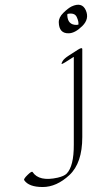

<svg xmlns="http://www.w3.org/2000/svg" viewBox="-20 -541 380 794"><path d="M275.9 -514.2Q318.8 -534.2 334.7 -498.8Q350.6 -463.4 320.6 -433.6Q290.5 -403.8 264.2 -403.3Q224.1 -402.3 223.1 -448.7Q222.7 -468.8 241.9 -487.8Q261.2 -506.8 275.9 -514.2ZM258.3 -476.6Q260.7 -438 295.9 -438Q300.3 -438 304.2 -439Q306.2 -451.2 297.4 -470.5Q288.6 -489.7 258.8 -483.4Q258.3 -480 258.3 -476.6ZM320.3 -337.4V25.9Q320.3 133.3 267.1 182.9Q213.9 232.4 156.5 232.4Q99.1 232.4 80.1 204.1Q76.7 199.2 94 182.4Q111.3 165.5 114.7 170.4Q141.6 210.9 218.3 193.8Q245.1 187.5 255.4 177.2Q285.6 146.5 285.2 57.1V-305.2L284.7 -305.7Q237.8 -274.9 235.4 -276.4Q232.9 -277.8 238.8 -288.1Q244.6 -298.3 263.9 -310.8Q283.2 -323.2 301.8 -335.2Q320.3 -347.2 320.3 -337.4Z"/></svg>

Font: ML-NILA03
Style: Regular
Weight: 400
Designer: CLT@C-DIT
Version: Version ML-NILA03 1.0